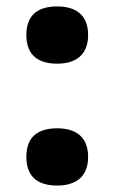

<svg xmlns="http://www.w3.org/2000/svg" viewBox="-20 -568 357 597"><path d="M158 -370C209 -370 254 -392 254 -459C254 -527 209 -548 158 -548C104 -548 62 -527 62 -459C62 -392 104 -370 158 -370ZM158 9C209 9 254 -13 254 -80C254 -148 209 -169 158 -169C104 -169 62 -148 62 -80C62 -13 104 9 158 9Z"/></svg>

Font: UArctic Serif Black
Style: Regular
Weight: 900
Designer: Customization by Puisto advertising & original work Monotype Design Team
Foundry: Monotype Imaging Inc.
Version: Version 2.004